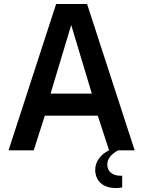

<svg xmlns="http://www.w3.org/2000/svg" viewBox="-20 -758 721 968"><path d="M23 0 263 -738H419L659 0H530L473 -175H206L150 0ZM235 -286H443L339 -632ZM566 190Q529 190 505.5 177.5Q482 165 471 144Q460 123 460 100Q460 68 478 42.5Q496 17 529 0H575Q547 16 534 33.5Q521 51 521 72Q521 98 539 113Q557 128 588 128H596V187Q591 188 583 189Q575 190 566 190Z"/></svg>

Font: Exo Thin SemiBold
Style: Regular
Weight: 600
Version: Version 2.000